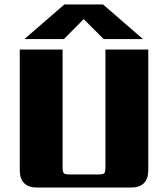

<svg xmlns="http://www.w3.org/2000/svg" viewBox="-20 -845 757 865"><path d="M90 -669 270 -825H444L624 -669H447L357 -759L268 -669ZM262 -622V-90Q262 -70 268 -64.5Q274 -59 293 -59H424Q444 -59 449.5 -64.5Q455 -70 455 -90V-622H648V-79Q648 0 569 0H148Q69 0 69 -79V-622Z"/></svg>

Font: Sarpanch ExtraBold
Style: Regular
Weight: 800
Designer: Manushi Parikh (Devanagari and Latin), Jyotish Sonowal (Devanagari)
Foundry: Indian Type Foundry
Version: Version 2.004;PS 1.0;hotconv 1.0.78;makeotf.lib2.5.61930; tt